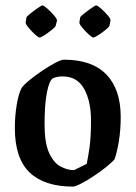

<svg xmlns="http://www.w3.org/2000/svg" viewBox="-20 -681 502 711"><path d="M250 10Q145 10 90 -42Q35 -94 35 -207Q35 -252 42 -293.5Q49 -335 60 -355Q68 -367 89.5 -384.5Q111 -402 137 -419.5Q163 -437 185 -448.5Q207 -460 217 -460Q321 -460 374 -405Q427 -350 427 -248Q427 -199 420 -157Q413 -115 404 -91Q396 -81 375 -64Q354 -47 328.5 -30Q303 -13 281 -1.5Q259 10 250 10ZM254 -51Q257 -52 268.5 -58Q280 -64 290.5 -69Q301 -74 301 -74Q306 -97 311.5 -135Q317 -173 317 -235Q317 -306 291.5 -352Q266 -398 212 -398Q202 -398 193.5 -396.5Q185 -395 176 -391Q163 -384 154 -340Q145 -296 145 -221Q145 -151 162 -114.5Q179 -78 204 -64.5Q229 -51 254 -51ZM277 -617Q278 -620 291 -630.5Q304 -641 318.5 -651Q333 -661 336 -661Q341 -661 354.5 -649Q368 -637 379.5 -623.5Q391 -610 389 -604L385 -585Q384 -581 371 -570.5Q358 -560 344 -551Q330 -542 326 -542Q321 -542 308 -554Q295 -566 284 -579.5Q273 -593 274 -598ZM78 -617Q79 -620 92 -630.5Q105 -641 119.5 -651Q134 -661 137 -661Q142 -661 155.5 -649Q169 -637 180.5 -623.5Q192 -610 191 -604L186 -585Q185 -581 172 -570.5Q159 -560 145 -551Q131 -542 127 -542Q122 -542 109 -554Q96 -566 85 -579.5Q74 -593 75 -598Z"/></svg>

Font: Grenze Gotisch Medium
Style: Regular
Weight: 500
Designer: Renata Polastri
Foundry: Omnibus-Type
Version: Version 1.001